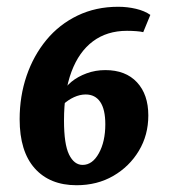

<svg xmlns="http://www.w3.org/2000/svg" viewBox="-20 -534 498 567"><path d="M329 -514Q356 -514 381.5 -508Q407 -502 424 -490L403 -439Q396 -441 382 -442Q368 -443 355 -443Q296 -443 254.5 -412Q213 -381 191 -322Q169 -263 169 -178Q169 -108 184 -77.5Q199 -47 224 -47Q253 -47 272 -81.5Q291 -116 291 -167Q291 -211 276 -233Q261 -255 233 -255Q216 -255 198.5 -247Q181 -239 166 -225L164 -257Q172 -277 191 -292.5Q210 -308 236 -317.5Q262 -327 291 -327Q351 -327 384.5 -291Q418 -255 418 -193Q418 -135 390 -88.5Q362 -42 314.5 -14.5Q267 13 206 13Q127 13 82.5 -37Q38 -87 38 -182Q38 -250 58.5 -310Q79 -370 117 -416Q155 -462 209 -488Q263 -514 329 -514Z"/></svg>

Font: Rasa
Style: Bold Italic
Weight: 700
Italic angle: -7.10001°
Designer: Anna Giedrys (Yrsa+Rasa design), David Brezina (Yrsa art-direction, Rasa art-direction, design)
Foundry: Rosetta Type Foundry
Version: Version 2.004